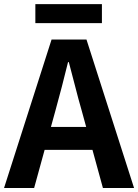

<svg xmlns="http://www.w3.org/2000/svg" viewBox="-24 -938 689 958"><path d="M-3.8 0 233.3 -740.8H407.5L644.9 0H489.5L383.7 -385.9Q366.9 -444.1 351.2 -506.3Q335.5 -568.5 319.4 -627.9H315.4Q300.9 -567.7 284.7 -505.9Q268.5 -444.1 252.5 -385.9L146.3 0ZM143.3 -190.1V-304.8H495.4V-190.1ZM152.4 -822.6V-917.5H484.5V-822.6Z"/></svg>

Font: Noto Sans KR Thin
Style: Regular
Weight: 100
Designer: Ryoko NISHIZUKA 西塚涼子 (kana, bopomofo & ideographs); Paul D. Hunt (Latin, Greek & Cyrillic); Sandoll Communications 산돌커뮤니
Foundry: Adobe
Version: Version 2.004-H2;hotconv 1.0.118;makeotfexe 2.5.65603